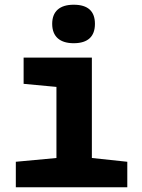

<svg xmlns="http://www.w3.org/2000/svg" viewBox="-20 -793 603 813"><path d="M292 -610C354 -610 382 -640 382 -692C382 -745 353 -773 292 -773C233 -773 201 -745 201 -692C201 -637 235 -610 292 -610ZM47 0H519V-108L369 -124V-549H80V-438L219 -425V-124L47 -108Z"/></svg>

Font: Noto Sans Mono SemiCondensed ExtraBold
Style: Regular
Weight: 800
Width: 4
Designer: Monotype Design Team
Foundry: Monotype Imaging Inc.
Version: Version 2.014